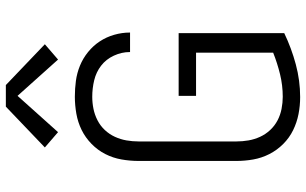

<svg xmlns="http://www.w3.org/2000/svg" viewBox="-210 -802 1021 640"><g transform="rotate(-90 300.0 -482.5)"><path d="M296 8Q267 8 239 2.5Q211 -3 185.5 -15.5Q160 -28 139.5 -48.5Q119 -69 106 -94.5Q93 -120 88 -148Q83 -176 83 -205V-530Q83 -559 88 -587.5Q93 -616 106 -641.5Q119 -667 140 -687.5Q161 -708 186.5 -720.5Q212 -733 240.5 -738Q269 -743 297 -743Q324 -743 350 -739.5Q376 -736 400.5 -726Q425 -716 446 -699Q467 -682 481.5 -660Q496 -638 503.5 -612Q511 -586 511 -560Q511 -560 511 -559.5Q511 -559 511 -559H446Q446 -559 446 -559.5Q446 -560 446 -560Q446 -587 434 -613Q422 -639 400.5 -655.5Q379 -672 352 -678.5Q325 -685 297 -685Q277 -685 257 -681Q237 -677 218.5 -667.5Q200 -658 186 -643Q172 -628 163.5 -609.5Q155 -591 151.5 -571Q148 -551 148 -530V-205Q148 -184 151.5 -164Q155 -144 163.5 -125.5Q172 -107 186 -92Q200 -77 218 -67.5Q236 -58 256.5 -54Q277 -50 297 -50Q335 -50 372 -59Q409 -68 444 -82V-339H300V-397H509V-45Q459 -21 405 -6.5Q351 8 296 8ZM179 -799 128 -843 264 -973H336L472 -843L421 -799L300 -934Z"/></g></svg>

Font: Iosevka SS04 Light Extended
Style: Regular
Weight: 300
Width: 7
Monospace: yes
Designer: Belleve Invis
Foundry: Belleve Invis
Version: Version 19.0.0; ttfautohint (v1.8.4)